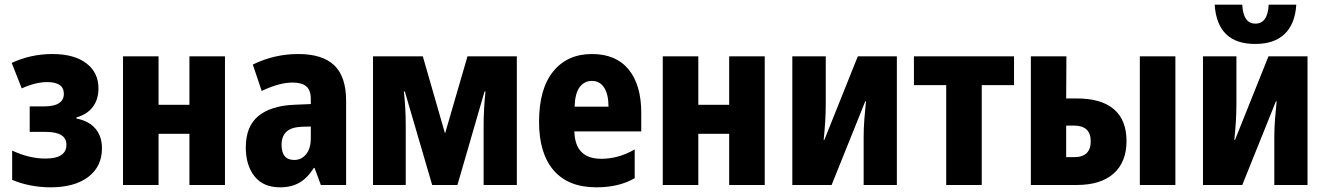

<svg xmlns="http://www.w3.org/2000/svg" viewBox="-20 -791 5671 821"><path d="M196 10Q152 10 109 1.5Q66 -7 32 -22V-147Q105 -113 174 -113Q264 -113 264 -172Q264 -227 176 -227H107V-336H168Q253 -336 253 -390Q253 -440 182 -440Q132 -440 73 -413L30 -522Q112 -560 204 -560Q297 -560 349 -520.5Q401 -481 401 -413Q401 -366 377 -334Q353 -302 307 -289V-284Q360 -274 388 -241Q416 -208 416 -157Q416 -79 357.5 -34.5Q299 10 196 10Z M506 0V-550H658V-343H790V-550H942V0H790V-219H658V0Z M1178 10Q1105 10 1068 -37.5Q1031 -85 1031 -160Q1031 -251 1085 -295Q1139 -339 1238 -343L1309 -346V-368Q1309 -405 1290 -421.5Q1271 -438 1231 -438Q1174 -438 1099 -402L1061 -515Q1153 -560 1255 -560Q1359 -560 1409.5 -511.5Q1460 -463 1460 -360V0H1352L1325 -73H1322Q1295 -30 1260.5 -10Q1226 10 1178 10ZM1238 -107Q1269 -107 1289 -131.5Q1309 -156 1309 -200V-250L1270 -249Q1225 -247 1204.5 -227.5Q1184 -208 1184 -172Q1184 -107 1238 -107Z M1575 0V-550H1788L1883 -220L1979 -550H2190V0H2048V-253Q2048 -288 2050 -326Q2052 -364 2056 -400H2052L1936 0H1828L1711 -400H1707Q1711 -364 1713 -327Q1715 -290 1715 -252V0Z M2530 10Q2410 10 2347.5 -62.5Q2285 -135 2285 -270Q2285 -411 2345.5 -485.5Q2406 -560 2511 -560Q2614 -560 2668 -494Q2722 -428 2722 -309V-229H2436Q2439 -112 2551 -112Q2625 -112 2694 -152V-29Q2627 10 2530 10ZM2437 -335H2582Q2582 -387 2563.5 -416Q2545 -445 2511 -445Q2479 -445 2459 -419Q2439 -393 2437 -335Z M2814 0V-550H2966V-343H3098V-550H3250V0H3098V-219H2966V0Z M3368 0V-550H3511V-349Q3511 -276 3502 -193H3505L3648 -550H3815V0H3673V-205Q3673 -243 3676 -281.5Q3679 -320 3683 -358H3680L3536 0Z M4026 0V-427H3888V-550H4316V-427H4178V0Z M4388 0V-550H4540L4539 -370H4585Q4689 -370 4743 -324Q4797 -278 4797 -188Q4797 -98 4742 -49Q4687 0 4584 0ZM4854 0V-550H5006V0ZM4539 -119H4573Q4644 -119 4644 -187Q4644 -254 4572 -254H4539Z M5124 0V-550H5267V-349Q5267 -276 5258 -193H5261L5404 -550H5571V0H5429V-205Q5429 -243 5432 -281.5Q5435 -320 5439 -358H5436L5292 0ZM5347 -603Q5185 -603 5174 -771H5292Q5296 -690 5348 -690Q5401 -690 5405 -771H5523Q5518 -689 5473.5 -646Q5429 -603 5347 -603Z"/></svg>

Font: Noto Sans Condensed ExtraBold
Style: Regular
Weight: 800
Width: 3
Designer: Monotype Design Team
Foundry: Monotype Imaging Inc.
Version: Version 2.013; ttfautohint (v1.8.4.7-5d5b)